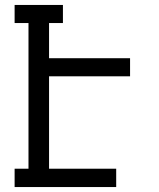

<svg xmlns="http://www.w3.org/2000/svg" viewBox="-20 -755 640 775"><path d="M39 0V-74H95V-662H39V-735H234V-662H178V-520H505V-447H178V-74H449V0Z"/></svg>

Font: Iosevka HT Extended
Style: Regular
Weight: 400
Width: 7
Monospace: yes
Designer: Belleve Invis
Foundry: Belleve Invis
Version: Version 32.3.0; ttfautohint (v1.8.4)